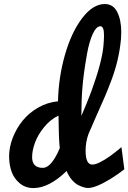

<svg xmlns="http://www.w3.org/2000/svg" viewBox="-20 -958 653 978"><path d="M277.3 -369.1Q236.3 -349.1 204.8 -310.5Q173.3 -272 158.4 -231.9Q143.6 -191.9 143.6 -157.7Q143.6 -103 198.2 -103Q229 -103 259.8 -153.8Q274.4 -177.2 284.7 -204.6Q283.7 -210 282.7 -222.2Q281.7 -234.4 281 -249.3Q280.3 -264.2 279.8 -281Q279.3 -297.9 279.1 -313.5Q278.8 -329.1 278.6 -341.8Q278.3 -354.5 278.1 -362.1Q277.8 -369.6 277.3 -369.1ZM598.6 -208.5 613.3 -95.7Q583 -71.8 544.9 -47.9Q467.8 -0.5 428.2 -0.5Q419.4 -0.5 407.5 -3.7Q395.5 -6.8 379.2 -14.9Q362.8 -22.9 346.4 -41.7Q330.1 -60.5 319.3 -86.9Q229.5 0 150.4 0Q110.4 0 81.3 -23.7Q52.2 -47.4 39.3 -83Q26.4 -118.7 26.4 -161.1Q26.4 -208 44.7 -255.6Q63 -303.2 95 -343Q127 -382.8 174.3 -409.9Q221.7 -437 275.4 -441.9Q278.3 -565.9 311.3 -680.2Q344.2 -794.4 398.9 -866Q453.6 -937.5 513.7 -937.5Q556.6 -937.5 577.1 -896.7Q597.7 -856 597.7 -793.9Q597.7 -777.3 596.2 -758.8Q591.3 -706.1 579.6 -655.3Q567.9 -604.5 549.3 -554.4Q530.8 -504.4 513.9 -465.3Q497.1 -426.3 471.4 -369.1Q445.8 -312 430.7 -275.4Q416 -234.9 416 -190.9Q416 -119.6 450.2 -119.6Q479.5 -119.6 542.5 -164.1Q569.8 -184.1 598.6 -208.5ZM506.8 -723.1Q509.8 -757.8 509.8 -777.3Q509.8 -824.2 491.7 -824.2Q470.2 -824.2 452.1 -784.4Q434.1 -744.6 423.3 -683.6Q412.6 -622.6 407.5 -583.3Q402.3 -543.9 399.9 -512.2Q394.5 -447.8 394.5 -372.6V-367.7Q422.9 -432.6 445.8 -494.1Q499 -640.6 506.8 -723.1Z"/></svg>

Font: iCiel Pacifico
Style: Regular
Weight: 400
Designer: Vernon Adams
Foundry: Vernon Adams
Version: Version 1.00 September 26, 2014, initial release